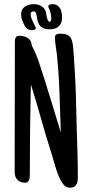

<svg xmlns="http://www.w3.org/2000/svg" viewBox="-20 -875 429 902"><path d="M345.7 -40Q345.7 -31.2 344 -22.7Q342.3 -14.2 338.1 -7.6Q334 -1 327.1 2.9Q320.3 6.8 309.6 6.8Q296.4 6.8 288.3 1.2Q280.3 -4.4 273.4 -14.6Q264.2 -27.8 256.8 -45.2Q249.5 -62.5 243.7 -80.8Q237.8 -99.1 232.7 -117.4Q227.5 -135.7 222.7 -151.4Q196.3 -233.4 173.6 -314.9Q150.9 -396.5 125 -478.5Q122.6 -372.6 121.3 -267.6Q120.1 -162.6 120.1 -56.6Q120.1 -51.3 119.6 -44.4Q119.1 -37.6 117.2 -31.5Q115.2 -25.4 111.1 -21Q106.9 -16.6 99.6 -16.6Q74.7 -16.6 61.8 -30Q48.8 -43.5 48.8 -68.4Q48.8 -205.6 49.3 -340.3Q49.8 -475.1 49.8 -611.3V-680.7Q49.8 -691.9 54 -699.5Q58.1 -707 72.3 -707Q82 -707 92.3 -704.3Q102.5 -701.7 110.6 -696.3Q118.7 -690.9 123.8 -682.4Q128.9 -673.8 128.9 -662.1Q149.4 -623 163.3 -581.5Q177.2 -540 190.4 -498Q209.5 -437 228 -376Q246.6 -314.9 265.6 -252.9Q262.7 -345.2 259.5 -437.3Q256.3 -529.3 247.1 -621.1Q244.6 -641.1 241.5 -660.2Q238.3 -679.2 238.3 -699.2Q238.3 -709.5 245.1 -713.1Q252 -716.8 260.7 -716.8Q275.9 -716.8 286.6 -714.4Q297.4 -711.9 304.7 -706.1Q312 -700.2 315.9 -690.2Q319.8 -680.2 322.3 -665Q325.2 -638.7 326.9 -612.1Q328.6 -585.4 330.1 -559.6Q334.5 -494.1 336.4 -429.7Q338.4 -365.2 339.8 -299.8Q341.3 -234.9 343.5 -170.2Q345.7 -105.5 345.7 -40ZM271.5 -791Q271.5 -766.6 256.8 -752Q242.2 -737.3 214.8 -737.3Q193.8 -737.3 182.1 -743.4Q170.4 -749.5 164.3 -759Q158.2 -768.6 156.2 -779.3Q154.3 -790 152.6 -799.6Q150.9 -809.1 148.2 -815.2Q145.5 -821.3 138.7 -821.3Q124 -821.3 124 -808.6Q124 -798.8 127.9 -788.6Q131.8 -778.3 136.2 -769Q140.6 -759.8 144.5 -752.7Q148.4 -745.6 148.4 -743.2Q148.4 -737.3 141.4 -735.4Q134.3 -733.4 129.9 -733.4Q117.2 -733.4 109.9 -738.3Q102.5 -743.2 96.7 -752.9Q89.8 -765.6 84.5 -779.1Q79.1 -792.5 79.1 -806.6Q79.1 -831.1 96.4 -843.3Q113.8 -855.5 139.6 -855.5Q158.7 -855.5 174.1 -846.4Q189.5 -837.4 195.3 -820.3Q196.3 -816.9 197.3 -809.1Q198.2 -801.3 200.2 -793.2Q202.1 -785.2 205.3 -778.8Q208.5 -772.5 213.9 -772.5Q216.3 -772.5 217.8 -774.7Q219.2 -776.9 220 -779.5Q220.7 -782.2 220.7 -784.7Q220.7 -787.1 220.7 -788.1Q220.7 -798.3 218.8 -808.8Q216.8 -819.3 212.9 -829.1Q211.4 -833.5 209.2 -837.2Q207 -840.8 207 -844.7Q207 -851.1 214.1 -853.3Q221.2 -855.5 226.6 -855.5Q240.2 -855.5 249 -849.6Q257.8 -843.8 262.9 -834.5Q268.1 -825.2 269.8 -813.7Q271.5 -802.2 271.5 -791Z"/></svg>

Font: Just Another Hand
Style: Regular
Weight: 400
Designer: Astigmatic (AOETI)
Foundry: Astigmatic (AOETI)
Version: Version 1.001